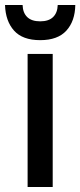

<svg xmlns="http://www.w3.org/2000/svg" viewBox="-45 -745 320 765"><path d="M65 0V-530H165V0ZM115 -585Q45 -585 11 -623Q-23 -661 -25 -725H45Q46 -694 63.5 -677Q81 -660 115 -660Q149 -660 166.5 -677Q184 -694 185 -725H255Q254 -661 219.5 -623Q185 -585 115 -585Z"/></svg>

Font: Radio Canada Big
Style: Regular
Weight: 400
Designer: Étienne Aubert Bonn
Foundry: Coppers and Brasses
Version: Version 1.001